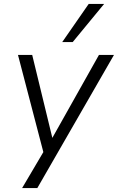

<svg xmlns="http://www.w3.org/2000/svg" viewBox="-20 -772 597 972"><path d="M92 180 210 -20 206 23 71 -494H143L245 -74L481 -494H557L169 180ZM295 -559 429 -752H507L348 -559Z"/></svg>

Font: Nunito Sans 7pt Light
Style: Italic
Weight: 300
Italic angle: -9°
Designer: Vernon Adams
Foundry: Vernon Adams
Version: Version 3.101;gftools[0.9.27]